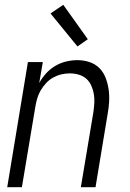

<svg xmlns="http://www.w3.org/2000/svg" viewBox="-20 -778 540 798"><path d="M10 0 96 -520H158L143 -433Q155 -455 172 -473.5Q189 -492 210.5 -504.5Q232 -517 255.5 -522.5Q279 -528 302 -528Q328 -528 352 -520Q376 -512 393 -495Q410 -478 419 -454.5Q428 -431 431.5 -406Q435 -381 433.5 -355Q432 -329 427 -302L377 0H316L368 -311Q371 -331 372 -350Q373 -369 370 -387Q367 -405 359.5 -422Q352 -439 339 -450.5Q326 -462 308 -467.5Q290 -473 270 -473Q253 -473 235.5 -469Q218 -465 201.5 -456Q185 -447 172 -433Q159 -419 149.5 -403Q140 -387 135 -370Q130 -353 127 -335L71 0ZM302 -585 190 -722 243 -758 345 -615Z"/></svg>

Font: Iosevka SS04 Light Oblique
Style: Regular
Weight: 300
Italic angle: -9°
Monospace: yes
Designer: Belleve Invis
Foundry: Belleve Invis
Version: Version 19.0.0; ttfautohint (v1.8.4)